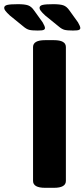

<svg xmlns="http://www.w3.org/2000/svg" viewBox="-106 -895 404 918"><path d="M52 -30V-670Q52 -703 110 -703H152Q209 -703 209 -670V-30Q209 3 152 3H110Q52 3 52 -30ZM5 -769 -59 -821Q-74 -835 -80 -843Q-86 -851 -86 -857Q-86 -868 -71 -871.5Q-56 -875 -20 -875Q12 -875 28 -869.5Q44 -864 57 -845L98 -788Q109 -769 109 -761Q109 -755 102.5 -752Q96 -749 74 -749Q46 -749 33 -752.5Q20 -756 5 -769ZM174 -769 110 -821Q95 -835 89 -843Q83 -851 83 -857Q83 -868 98 -871.5Q113 -875 149 -875Q181 -875 197 -869.5Q213 -864 226 -845L267 -788Q278 -769 278 -761Q278 -755 271.5 -752Q265 -749 243 -749Q215 -749 202 -752.5Q189 -756 174 -769Z"/></svg>

Font: Asap Condensed
Style: Bold
Weight: 700
Designer: Pablo Cosgaya
Foundry: Omnibus-Type
Version: Version 1.010; ttfautohint (v1.8)